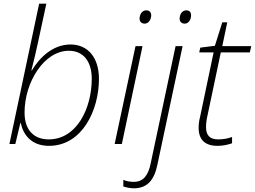

<svg xmlns="http://www.w3.org/2000/svg" viewBox="-20 -780 1381 1040"><path d="M245 10C426 10 516 -184 516 -353C516 -467 457 -539 362 -539C264 -539 192 -465 153 -399H150C161 -440 176 -504 186 -551L231 -760H192L31 0H63L90 -113H93C105 -51 150 10 245 10ZM244 -25C165 -25 113 -74 113 -170C113 -334 218 -505 353 -505C432 -505 477 -447 477 -353C477 -197 398 -25 244 -25Z M764 -652C785 -652 799 -675 799 -697C799 -712 791 -724 772 -724C748 -724 736 -700 736 -679C736 -662 747 -652 764 -652ZM601 0H640L752 -530H714Z M981 -652C1002 -652 1015 -675 1015 -697C1015 -712 1008 -724 989 -724C965 -724 953 -700 953 -679C953 -662 964 -652 981 -652ZM705 240C777 240 816 196 833 110L969 -530H931L796 106C783 169 757 205 705 205C687 205 664 202 648 194V230C662 235 686 240 705 240Z M1158 10C1191 10 1217 3 1237 -4V-38C1215 -30 1192 -25 1161 -25C1115 -25 1096 -49 1096 -91C1096 -108 1098 -129 1103 -150L1176 -496H1333L1341 -530H1184L1211 -659H1184L1144 -532L1065 -522L1059 -496H1137L1064 -148C1058 -126 1056 -105 1056 -87C1056 -23 1091 10 1158 10Z"/></svg>

Font: Noto Sans ExtraLight
Style: Italic
Weight: 200
Italic angle: -12°
Designer: Monotype Design Team
Foundry: Monotype Imaging Inc.
Version: Version 2.013